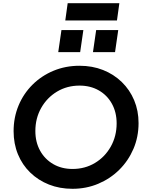

<svg xmlns="http://www.w3.org/2000/svg" viewBox="-20 -1168 922 1200"><path d="M433 12Q353 12 286 -14.5Q219 -41 169 -89.5Q119 -138 92 -204Q65 -270 65 -348Q65 -434 96 -508.5Q127 -583 183.5 -639Q240 -695 315 -726Q390 -757 477 -757Q557 -757 624 -730.5Q691 -704 741 -655.5Q791 -607 818.5 -541.5Q846 -476 846 -399Q846 -312 814 -237.5Q782 -163 725.5 -107Q669 -51 594 -19.5Q519 12 433 12ZM433 -112Q511 -112 573.5 -149.5Q636 -187 672.5 -252Q709 -317 709 -397Q709 -466 679.5 -519.5Q650 -573 597.5 -603Q545 -633 477 -633Q399 -633 336.5 -595.5Q274 -558 237.5 -493.5Q201 -429 201 -349Q201 -280 230.5 -226.5Q260 -173 312.5 -142.5Q365 -112 433 -112ZM388 -1040 403 -1148H726L711 -1040ZM344 -842 364 -980H501L481 -842ZM561 -842 581 -980H719L699 -842Z"/></svg>

Font: Plus Jakarta Sans
Style: Bold Italic
Weight: 700
Italic angle: -8°
Designer: Gumpita Rahayu
Foundry: Tokotype
Version: Version 2.071; ttfautohint (v1.8.4.7-5d5b);gftools[0.9.29]